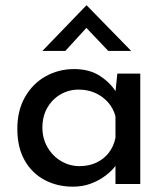

<svg xmlns="http://www.w3.org/2000/svg" viewBox="-20 -690 626 720"><path d="M253 10Q195 10 147.5 -15Q100 -40 72.5 -88.5Q45 -137 45 -207Q45 -276 74 -326.5Q103 -377 151.5 -404Q200 -431 258 -431Q316 -431 356 -404.5Q396 -378 417 -342L411 -326L420 -414H506V0H413V-108L423 -84Q419 -74 405.5 -58.5Q392 -43 369.5 -27Q347 -11 318 -0.5Q289 10 253 10ZM278 -67Q313 -67 341 -80Q369 -93 387.5 -116.5Q406 -140 413 -173V-254Q405 -284 385 -306.5Q365 -329 337 -341.5Q309 -354 275 -354Q238 -354 207 -336Q176 -318 157.5 -286Q139 -254 139 -211Q139 -171 158 -138Q177 -105 209 -86Q241 -67 278 -67ZM386 -499 293 -597 320 -603 225 -499H139L304 -670H305L472 -499Z"/></svg>

Font: Josefin Sans Thin
Style: Regular
Weight: 400
Version: Version 2.000